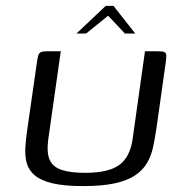

<svg xmlns="http://www.w3.org/2000/svg" viewBox="-20 -636 632 659"><path d="M517.1 -196.6Q512 -162.1 505.6 -132Q499.2 -101.8 485 -77.2Q470.8 -52.5 444.3 -34.5Q417.8 -16.5 374.5 -6.9Q331.3 2.7 265.3 2.7Q200 2.7 159.9 -6.9Q119.8 -16.5 99 -34.5Q78.1 -52.5 71.7 -76.4Q65.3 -100.3 67 -129.7Q68.8 -159 73.6 -191.5L106.4 -419.9Q108.7 -436.4 111.2 -445.1Q113.8 -453.9 120.6 -457Q127.5 -460 142.3 -460H188.6L145.5 -156.8Q139.7 -112.3 150.4 -87.6Q161.1 -63 191.4 -52.9Q221.6 -42.8 272.9 -42.8Q351.3 -42.8 388.5 -69.2Q425.7 -95.6 434.9 -157L477.6 -460H522.6Q538.5 -460 544.6 -457Q550.7 -453.9 550.8 -445.1Q550.9 -436.4 548.6 -419.9ZM242.5 -521 342.8 -615.8H369.6L444.2 -521H408.6L351.2 -582.1L275.7 -521Z"/></svg>

Font: Genos Thin
Style: Italic
Weight: 100
Italic angle: -8°
Designer: Robert E. Leuschke
Foundry: Robert E. Leuschke
Version: Version 1.010